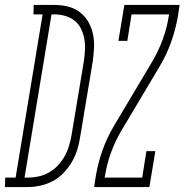

<svg xmlns="http://www.w3.org/2000/svg" viewBox="-88 -755 745 775"><path d="M-68 0 -67 -38H-25L84 -697H47L48 -735H132Q160 -735 186.5 -728.5Q213 -722 234.5 -705.5Q256 -689 269 -666Q282 -643 287.5 -616.5Q293 -590 291.5 -561.5Q290 -533 286 -505L235 -199Q231 -173 223 -148Q215 -123 201 -99.5Q187 -76 167.5 -56Q148 -36 124 -23.5Q100 -11 74 -5.5Q48 0 22 0ZM11 -38H23Q45 -38 66.5 -42.5Q88 -47 108 -58Q128 -69 144 -85.5Q160 -102 171.5 -122Q183 -142 189.5 -163Q196 -184 200 -205L251 -511Q254 -534 255 -556.5Q256 -579 252 -600Q248 -621 238.5 -640Q229 -659 212.5 -672Q196 -685 174.5 -691Q153 -697 131 -697H120ZM292 0 299 -46Q308 -98 326 -149Q344 -200 372 -247L528 -509Q553 -552 569.5 -597.5Q586 -643 593 -689L595 -697H443L426 -590H390L414 -735H637L630 -689Q621 -637 603 -586Q585 -535 557 -488L401 -226Q376 -183 359.5 -137.5Q343 -92 336 -46L334 -38H486L503 -145H539L515 0Z"/></svg>

Font: Iosevka Curly Slab XLtEx
Style: Italic
Weight: 200
Width: 7
Italic angle: -9°
Monospace: yes
Designer: Belleve Invis
Foundry: Belleve Invis
Version: Version 11.1.0; ttfautohint (v1.8.3)